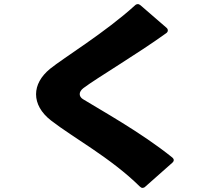

<svg xmlns="http://www.w3.org/2000/svg" viewBox="-20 -847 1040 937"><path d="M689 64 820 -52C825 -56 828 -61 828 -66C828 -70 825 -75 820 -79C670 -200 466 -313 385 -363C375 -369 369 -378 369 -388C369 -397 375 -408 387 -417C452 -466 651 -584 791 -685C797 -689 799 -694 799 -699C799 -703 797 -708 792 -712L666 -821C661 -825 657 -827 652 -827C648 -827 643 -825 639 -821C494 -689 292 -566 224 -511C179 -474 156 -431 156 -387C156 -342 180 -297 229 -259C337 -175 520 -77 662 63C667 68 671 70 676 70C680 70 685 68 689 64Z"/></svg>

Font: LINE Seed JP_OTF ExtraBold
Style: Regular
Weight: 800
Designer: LY Corporation & Fontrix & Fontworks
Version: Version 1.013